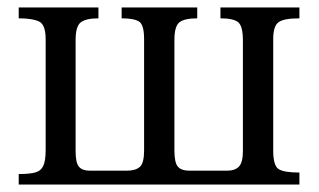

<svg xmlns="http://www.w3.org/2000/svg" viewBox="-20 -493 852 513"><path d="M780 0H30V-28Q58 -28 73.5 -32Q89 -36 95.5 -49.5Q102 -63 102 -93V-388Q102 -427 84.5 -435.5Q67 -444 30 -444V-473H243V-444Q210 -444 196 -433.5Q182 -423 182 -386V-89Q182 -58 191 -47.5Q200 -37 219 -37H319Q342 -37 353.5 -47Q365 -57 365 -91V-388Q365 -427 351.5 -435.5Q338 -444 305 -444V-473H507V-444Q473 -444 459.5 -433.5Q446 -423 446 -386V-91Q446 -58 455.5 -47.5Q465 -37 485 -37H587Q608 -37 618.5 -48Q629 -59 629 -90V-385Q629 -423 616.5 -433.5Q604 -444 569 -444V-473H780V-444Q738 -444 724 -433.5Q710 -423 710 -389V-91Q710 -51 724 -41.5Q738 -32 780 -32Z"/></svg>

Font: STIX Two Text
Style: Regular
Weight: 400
Designer: Ross Mills, John Hudson & Paul Hanslow, Tiro Typeworks Ltd; with prior portions MicroPress Inc., and Coen Hoffman.
Foundry: Tiro Typeworks Ltd
Version: Version 2.13 b171